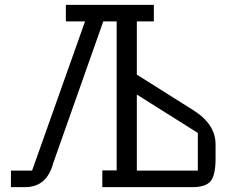

<svg xmlns="http://www.w3.org/2000/svg" viewBox="-20 -770 967 790"><path d="M543 -463 773 -318Q867 -260 867 -176V-118Q867 -49 846.5 -24.5Q826 0 772 0H401V-69H460V-682H405L199 -99Q173 0 83 0H25V-68H112L330 -682H251V-750H613V-682H543ZM794 -68V-223L543 -381V-68Z"/></svg>

Font: Kelly Slab
Style: Regular
Weight: 400
Designer: Denis Masharov
Foundry: Denis Masharov
Version: Version 1.001